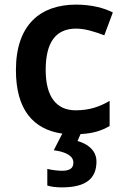

<svg xmlns="http://www.w3.org/2000/svg" viewBox="-20 -572 541 832"><path d="M398 128C398 79 359 51 316 39L329 9C383 6 419 -5 455 -26V-135C413 -110 368 -94 308 -94C224 -94 178 -153 178 -269C178 -388 221 -448 310 -448C348 -448 390 -435 432 -419L469 -518C432 -537 377 -552 310 -552C157 -552 49 -467 49 -268C49 -97 124 -11 250 7L213 79C270 87 298 105 298 133C298 160 278 168 248 168C229 168 201 164 185 160V232C201 237 222 240 248 240C356 240 398 199 398 128Z"/></svg>

Font: Noto Sans Arabic SemBd
Style: Regular
Weight: 600
Designer: Monotype Design Team, Nadine Chahine, Nizar Qandah and Khaled Hosny
Foundry: Monotype Imaging Inc.
Version: Version 2.012